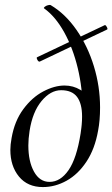

<svg xmlns="http://www.w3.org/2000/svg" viewBox="-20 -746 456 779"><path d="M22 -138Q22 -159 27 -186Q39 -255 74.5 -303Q110 -351 155.5 -375Q201 -399 242 -399Q277 -399 306 -381.5Q335 -364 349 -333L307 -204Q315 -257 315 -304Q315 -388 295.5 -469.5Q276 -551 240.5 -615Q205 -679 159 -712Q156 -714 161.5 -718.5Q167 -723 175 -725Q183 -727 186 -725Q245 -690 290.5 -624.5Q336 -559 361 -477Q386 -395 386 -310Q386 -257 378 -216Q365 -142 331 -90.5Q297 -39 250.5 -13Q204 13 154 13Q92 13 57 -29.5Q22 -72 22 -138ZM307 -204Q313 -242 313 -273Q313 -326 292.5 -353Q272 -380 228 -380Q185 -380 148.5 -336Q112 -292 100 -215Q95 -182 95 -156Q95 -91 118 -49.5Q141 -8 181 -8Q225 -8 258 -55.5Q291 -103 307 -204ZM140 -496Q135 -496 131 -504.5Q127 -513 131 -514L405 -644H406Q410 -644 414 -635.5Q418 -627 414 -626L141 -496Z"/></svg>

Font: Cormorant Garamond Medium
Style: Italic
Weight: 500
Italic angle: -10°
Designer: Christian Thalmann (Catharsis Fonts)
Foundry: Catharsis Fonts
Version: Version 4.000